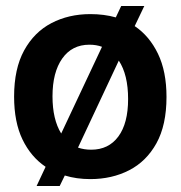

<svg xmlns="http://www.w3.org/2000/svg" viewBox="-20 -583 602 640"><path d="M102 37 132 -27Q83 -60 55 -118Q27 -176 27 -261Q27 -354 60.5 -415Q94 -476 151.5 -506Q209 -536 281 -536Q327 -536 366 -525L384 -563H461L429 -496Q478 -463 506.5 -404Q535 -345 535 -260Q535 -166 501.5 -105.5Q468 -45 410.5 -15.5Q353 14 281 14Q235 14 196 2L179 37ZM155 -262Q155 -185 184 -138L320 -427Q301 -434 278 -434Q220 -434 187.5 -388Q155 -342 155 -262ZM284 -84Q342 -84 374.5 -128Q407 -172 407 -253Q407 -334 376 -381L240 -91Q260 -84 284 -84Z"/></svg>

Font: Bricolage Grotesque 96pt SemiBold
Style: Regular
Weight: 600
Designer: Mathieu Triay
Foundry: Atelier Triay
Version: Version 1.001; ttfautohint (v1.8.4.7-5d5b);gftools[0.9.33.de